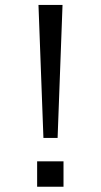

<svg xmlns="http://www.w3.org/2000/svg" viewBox="-20 -728 400 760"><path d="M127 11.2V-89.4H231.4V11.2ZM227.5 -708.5 208 -182.1H151.9L132.3 -708.5Z"/></svg>

Font: RGR Online_21
Style: Regular
Weight: 400
Italic angle: -12°
Designer: vernon adams
Foundry: vernon adams
Version: Version 1.000